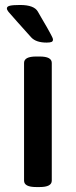

<svg xmlns="http://www.w3.org/2000/svg" viewBox="-20 -753 305 775"><path d="M61 -732.9Q117.7 -732.9 132.8 -706.1Q139.6 -694.3 147 -681.4Q154.3 -668.5 159.2 -660.4Q164.1 -652.3 169.2 -643.3Q174.3 -634.3 177.2 -628.9Q180.2 -623.5 183.3 -617.7Q186.5 -611.8 188.2 -608.4Q189.9 -605 191.4 -601.8Q192.9 -598.6 193.4 -596.4Q193.8 -594.2 193.8 -592.8Q193.8 -586.4 188 -583.7Q182.1 -581.1 168 -581.1Q125.5 -581.1 106 -602.1Q81.1 -630.4 48.3 -666.5Q20.5 -697.3 14.2 -705.3Q7.8 -713.4 7.8 -719.2Q7.8 -727.1 20.3 -730Q32.7 -732.9 61 -732.9ZM140.1 -524.9Q189 -524.9 189 -499V-23.9Q189 2 140.1 2H126Q77.1 2 77.1 -23.9V-499Q77.1 -524.9 126 -524.9Z"/></svg>

Font: Asap Symbol
Style: Regular
Weight: 900
Designer: Tania Quindós, Elena González Miranda, Marcela Romero, Pablo Cosgaya
Foundry: Omnibus-Type
Version: Version 1.000;PS 001.000;hotconv 1.0.70;makeotf.lib2.5.58329